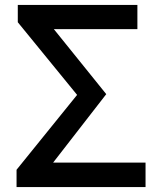

<svg xmlns="http://www.w3.org/2000/svg" viewBox="-20 -757 649 777"><path d="M47 0V-70L292 -373L52 -667V-737H536V-639H198L410 -376L195 -99H569V0Z"/></svg>

Font: Noto Sans SC Medium
Style: Regular
Weight: 500
Designer: Ryoko NISHIZUKA  (kana, bopomofo & ideographs); Paul D. Hunt (Latin, Greek & Cyrillic); Sandoll Communications , Soo-you
Foundry: Adobe
Version: Version 2.004-H2;hotconv 1.0.118;makeotfexe 2.5.65603